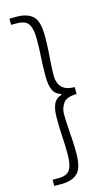

<svg xmlns="http://www.w3.org/2000/svg" viewBox="-131 -755 546 953"><g transform="rotate(-15 142.0 -278.0)"><path d="M23 152V120H53Q98 120 113 95Q128 70 128 19Q128 -30 125 -74Q122 -118 122 -171Q122 -215 133.5 -241Q145 -267 175 -276V-280Q145 -289 133.5 -314.5Q122 -340 122 -385Q122 -439 125 -483Q128 -527 128 -575Q128 -626 113 -651Q98 -676 53 -676H23V-708H59Q115 -708 143 -681.5Q171 -655 171 -579Q171 -542 169 -508.5Q167 -475 164.5 -442.5Q162 -410 162 -375Q162 -355 169.5 -337Q177 -319 195.5 -307.5Q214 -296 248 -296V-260Q197 -260 179.5 -235.5Q162 -211 162 -180Q162 -145 164.5 -113Q167 -81 169 -47.5Q171 -14 171 23Q171 99 143 125.5Q115 152 59 152Z"/></g></svg>

Font: Assistant ExtraLight Light
Style: Regular
Weight: 300
Version: Version 3.000